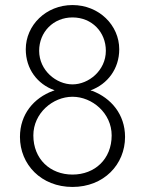

<svg xmlns="http://www.w3.org/2000/svg" viewBox="-20 -730 574 760"><path d="M82 -535C82 -457 128 -397 195 -373C195 -372 195 -372 196 -372C193 -371 191 -371 189 -370C114 -342 59 -278 59 -188C59 -79 143 10 267 10C391 10 475 -79 475 -188C475 -278 419 -342 346 -370C343 -371 341 -371 338 -372C339 -372 339 -372 340 -373C405 -397 452 -457 452 -535C452 -630 372 -710 267 -710C162 -710 82 -630 82 -535ZM135 -529C135 -603 191 -661 267 -661C344 -661 399 -603 399 -529C399 -451 331 -396 267 -396C203 -396 135 -451 135 -529ZM112 -194C112 -282 189 -347 267 -347C345 -347 422 -282 422 -194C422 -100 355 -39 267 -39C179 -39 112 -100 112 -194Z"/></svg>

Font: Jost Light
Style: Regular
Weight: 300
Version: Version 3.710